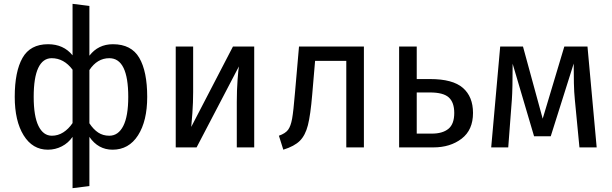

<svg xmlns="http://www.w3.org/2000/svg" viewBox="-20 -770 3197 1003"><path d="M749 -264Q749 -138 701 -63Q653 12 568 12Q493 12 447 -55V202L359 213V-55Q337 -23 303 -5.5Q269 12 230 12Q150 12 103.5 -63Q57 -138 57 -264Q57 -396 97.5 -467.5Q138 -539 231 -539Q312 -539 359 -481V-750L447 -739V-479Q493 -539 570 -539Q666 -539 707.5 -468Q749 -397 749 -264ZM359 -127V-406Q314 -466 250 -466Q204 -466 180 -415.5Q156 -365 156 -264Q156 -163 181 -112Q206 -61 251 -61Q283 -61 310.5 -78.5Q338 -96 359 -127ZM650 -264Q650 -466 551 -466Q488 -466 447 -404V-126Q468 -94 493 -77.5Q518 -61 551 -61Q598 -61 624 -112Q650 -163 650 -264Z M1308 0H1217V-238Q1217 -298 1221 -352Q1225 -406 1228 -423L1007 0H898V-527H989V-289Q989 -236 985 -179.5Q981 -123 979 -107L1197 -527H1308Z M1881 -527V0H1789V-452H1626L1611 -276Q1602 -169 1588.5 -116Q1575 -63 1546.5 -34.5Q1518 -6 1460 12L1437 -61Q1471 -73 1485 -92Q1499 -111 1506 -150Q1513 -189 1521 -286L1542 -527Z M2451 -180Q2451 -91 2391.5 -45.5Q2332 0 2244 0H2065V-527H2157V-357H2227Q2345 -357 2398 -311Q2451 -265 2451 -180ZM2353 -180Q2353 -235 2324.5 -261Q2296 -287 2226 -287H2157V-72H2236Q2292 -72 2322.5 -97Q2353 -122 2353 -180Z M3097 0H3007L2983 -249Q2979 -288 2978 -335.5Q2977 -383 2977 -438L2857 -58H2770L2658 -437Q2658 -305 2654 -250L2635 0H2546L2593 -527H2712L2815 -150L2928 -527H3049Z"/></svg>

Font: Fira Sans
Style: Regular
Weight: 400
Designer: bBox Type GmbH & Carrois Corporate GbR & Edenspiekermann AG
Foundry: bBox Type GmbH & Carrois Corporate GbR & Edenspiekermann AG
Version: Version 4.301